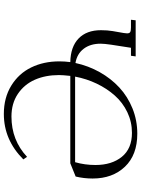

<svg xmlns="http://www.w3.org/2000/svg" viewBox="117 -868 759 1034"><g transform="rotate(90 497.0 -351.5)"><path d="M86.9 -676.8 89.8 -702.1H284.2L280.8 -676.8H237.8L221.2 -569.8Q215.8 -532.7 215.8 -513.2Q215.8 -458 243.2 -422.1Q270.5 -386.2 319.8 -377.9Q335 -447.8 369.1 -508.5Q403.3 -569.3 451.9 -614.3Q500.5 -659.2 564.7 -685.1Q628.9 -710.9 700.2 -710.9Q814.9 -710.9 878.4 -644.3Q941.9 -577.6 941.9 -470.2Q941.9 -423.3 931.2 -378.9L859.9 -350.1H389.2Q384.8 -309.6 384.8 -289.1Q384.8 -216.3 409.9 -159.2Q435.1 -102.1 486.3 -67.6Q537.6 -33.2 607.9 -33.2Q735.4 -33.2 825.2 -117.2L838.9 -97.2Q733.9 7.8 594.2 7.8Q506.8 7.8 441.7 -32.2Q376.5 -72.3 343.8 -139.4Q311 -206.5 311 -291Q311 -320.8 314.9 -350.1Q232.4 -351.6 187.7 -394.8Q143.1 -438 143.1 -515.1Q143.1 -550.3 147.9 -578.1L158.2 -637.2Q160.2 -650.9 160.2 -655.8Q160.2 -668.5 153.3 -672.6Q146.5 -676.8 127.9 -676.8ZM393.1 -376H854Q869.1 -428.2 869.1 -485.8Q869.1 -573.2 825 -627.7Q780.8 -682.1 695.8 -682.1Q636.7 -682.1 584.7 -657.2Q532.7 -632.3 494.9 -589.6Q457 -546.9 430.9 -492.2Q404.8 -437.5 393.1 -376Z"/></g></svg>

Font: Dihjauti
Style: Italic
Weight: 400
Italic angle: -9°
Designer: T. Christopher White
Version: Version 3.0.0